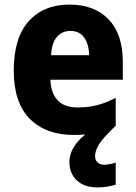

<svg xmlns="http://www.w3.org/2000/svg" viewBox="-20 -579 594 838"><path d="M395 102Q395 120 406 130Q417 140 433 140Q447 140 461.5 137Q476 134 485 130V227Q469 232 449 235.5Q429 239 406 239Q348 239 315.5 208.5Q283 178 283 128Q283 64 352 8Q329 10 302 10Q180 10 110 -60.5Q40 -131 40 -271Q40 -414 105.5 -486.5Q171 -559 283 -559Q392 -559 454 -494.5Q516 -430 516 -309V-231H200Q202 -173 231.5 -141.5Q261 -110 318 -110Q365 -110 404 -120Q443 -130 485 -152V-30Q431 21 413 49.5Q395 78 395 102ZM287 -444Q252 -444 229 -418.5Q206 -393 203 -338H369Q368 -386 347.5 -415Q327 -444 287 -444Z"/></svg>

Font: Noto Sans SemiCondensed ExtraBold
Style: Regular
Weight: 800
Width: 4
Designer: Monotype Design Team
Foundry: Monotype Imaging Inc.
Version: Version 2.013; ttfautohint (v1.8.4.7-5d5b)